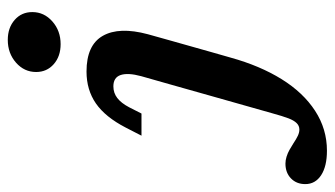

<svg xmlns="http://www.w3.org/2000/svg" viewBox="-328 -466 865 496"><g transform="rotate(-90 105.0 -218.5)"><path d="M129.4 -358.6Q112.4 -358.6 99.4 -348.6Q86.3 -338.6 75.5 -318.1L59.2 -286H2L22.7 -326.3Q50 -379.3 85.2 -403.7Q120.3 -428 167.7 -428Q236.1 -428 260 -385.8Q283.9 -343.6 264.1 -269.7L246.9 -208.2H133.4L155.7 -286.7Q165 -320.9 158.7 -339.8Q152.4 -358.6 129.4 -358.6ZM217.4 -103.7 203.6 -55.4Q182.7 20 148 76Q113.3 131.9 66.2 162.5Q19.2 193.1 -36.8 193.1Q-77.1 193.1 -100.1 178.1Q-123.1 163 -123.1 137.1Q-123.1 114.5 -108.4 100.2Q-93.7 85.9 -70.2 85.9Q-61.3 85.9 -52.2 88.8Q-43.1 91.6 -34.6 96.4Q-26.1 101.2 -18.4 106.1Q-6.5 114.1 1.9 118Q10.3 121.9 17.7 121.9Q27.6 121.9 34.5 114.8Q41.4 107.8 46.7 94Q52.1 80.1 60.4 50L103.9 -103.7L133.4 -208.2H246.9ZM166.5 -558.2Q166.5 -588.8 190.6 -610.1Q214.8 -631.4 249.4 -631.4Q280.8 -631.4 301.1 -613.6Q321.3 -595.8 321.3 -568.1Q321.3 -537.5 297.1 -516.2Q273 -494.9 238.4 -494.9Q206.9 -494.9 186.7 -512.7Q166.5 -530.5 166.5 -558.2Z"/></g></svg>

Font: Playfair Micro SmCond SmLight
Style: Italic
Weight: 360
Width: 4
Italic angle: -15.6°
Designer: Claus Eggers Sørensen
Foundry: Claus Eggers Sørensen
Version: Version 2.203;Glyphs 3.3 (3326)